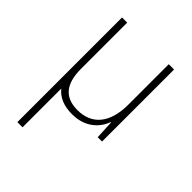

<svg xmlns="http://www.w3.org/2000/svg" viewBox="-218 -645 999 999"><g transform="rotate(45 281.5 -145.0)"><path d="M88 240H126V-45C155 -9 199 10 259 10C356 10 409 -44 432 -104H434L439 0H471V-530H432V-233C432 -93 367 -25 265 -25C174 -25 126 -75 126 -191V-530H88Z"/></g></svg>

Font: Noto Sans Mono SemiCondensed ExtraLight
Style: Regular
Weight: 200
Width: 4
Designer: Monotype Design Team
Foundry: Monotype Imaging Inc.
Version: Version 2.014